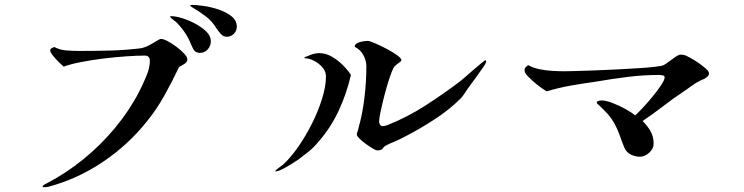

<svg xmlns="http://www.w3.org/2000/svg" viewBox="-20 -766 3040 784"><path d="M745 -523Q745 -512 732 -504.5Q719 -497 711 -492Q683 -433 651 -375.5Q619 -318 578 -268Q502 -173 398 -103.5Q294 -34 176 -3Q172 -2 169 -2Q166 -2 162 -2Q161 -2 157.5 -2Q154 -2 154 -4Q154 -8 161.5 -12.5Q169 -17 172 -18Q249 -58 320 -115.5Q391 -173 449.5 -243.5Q508 -314 548 -391Q561 -416 576.5 -452.5Q592 -489 592 -517Q592 -539 571 -539Q540 -539 495.5 -536Q451 -533 402.5 -527Q354 -521 310.5 -512.5Q267 -504 240 -494Q234 -499 220.5 -512Q207 -525 196 -539Q185 -553 185 -560Q185 -566 191.5 -569.5Q198 -573 202 -574Q224 -562 252 -560Q280 -558 304 -558Q365 -558 426 -559.5Q487 -561 548 -568Q567 -570 585.5 -579.5Q604 -589 618 -598Q632 -607 638 -607Q647 -607 664.5 -598Q682 -589 700.5 -575Q719 -561 732 -547Q745 -533 745 -523ZM841 -598Q841 -579 828.5 -564.5Q816 -550 796 -550Q782 -550 773 -560Q769 -565 766 -572Q763 -579 760 -585Q750 -611 733.5 -635Q717 -659 697 -678Q691 -683 685 -687Q679 -691 674 -698Q676 -700 679 -700Q696 -700 723 -692Q750 -684 777 -669.5Q804 -655 822.5 -637Q841 -619 841 -598ZM947 -657Q947 -640 935 -628Q923 -616 906 -616Q892 -616 882.5 -626.5Q873 -637 866 -647Q846 -680 820 -699.5Q794 -719 762 -738Q760 -739 756 -743Q757 -745 760 -745.5Q763 -746 764 -746Q783 -746 813.5 -741.5Q844 -737 874.5 -726.5Q905 -716 926 -699Q947 -682 947 -657Z M1413 -460Q1395 -382 1361.5 -311Q1328 -240 1275 -181Q1259 -162 1239 -146Q1219 -130 1199 -115Q1190 -109 1171 -97Q1152 -85 1133.5 -75.5Q1115 -66 1105 -66L1104 -67Q1106 -72 1118 -80.5Q1130 -89 1135 -93Q1165 -120 1196 -164Q1227 -208 1253 -259.5Q1279 -311 1295 -362.5Q1311 -414 1311 -454Q1311 -474 1297 -490.5Q1283 -507 1263 -517.5Q1243 -528 1225 -528L1223 -532Q1237 -538 1252.5 -543.5Q1268 -549 1284 -549Q1310 -549 1334.5 -535Q1359 -521 1379.5 -500.5Q1400 -480 1413 -460ZM1965 -515Q1965 -511 1962 -506Q1959 -501 1957 -497Q1941 -474 1924 -450.5Q1907 -427 1890 -404Q1883 -394 1876 -383Q1869 -372 1860 -363Q1815 -318 1755 -279Q1695 -240 1639 -211Q1626 -204 1613.5 -198Q1601 -192 1587 -186Q1580 -183 1572.5 -180Q1565 -177 1558 -173Q1548 -168 1543 -160Q1538 -152 1521 -152Q1515 -152 1501.5 -160Q1488 -168 1473 -179Q1458 -190 1447.5 -200.5Q1437 -211 1437 -216Q1437 -222 1439.5 -228Q1442 -234 1443 -240Q1460 -299 1468 -365.5Q1476 -432 1476 -494Q1476 -519 1463.5 -541.5Q1451 -564 1428 -575Q1429 -585 1439 -590Q1449 -595 1461.5 -597Q1474 -599 1481 -599Q1489 -599 1511 -589.5Q1533 -580 1558 -567Q1583 -554 1601 -541Q1619 -528 1619 -520Q1619 -516 1605 -506.5Q1591 -497 1586 -487Q1580 -476 1570 -446Q1560 -416 1550.5 -379.5Q1541 -343 1534.5 -312.5Q1528 -282 1528 -270Q1528 -264 1531.5 -257.5Q1535 -251 1542 -251Q1552 -251 1564 -256Q1644 -288 1717 -335Q1790 -382 1859 -434Q1864 -438 1879.5 -451.5Q1895 -465 1913.5 -481Q1932 -497 1946 -508.5Q1960 -520 1962 -520Q1965 -520 1965 -515Z M2875 -467Q2875 -460 2871 -455.5Q2867 -451 2862 -448Q2857 -444 2851 -442Q2845 -440 2840 -437Q2821 -428 2803 -414.5Q2785 -401 2768 -390Q2726 -362 2686 -331Q2646 -300 2604 -272Q2624 -252 2636.5 -230Q2649 -208 2649 -179Q2649 -159 2631 -142.5Q2613 -126 2593 -126Q2574 -126 2556 -135Q2538 -144 2530 -162Q2520 -186 2511.5 -210.5Q2503 -235 2491 -258Q2478 -282 2461 -301Q2444 -320 2424 -338Q2422 -340 2419.5 -342Q2417 -344 2417 -347Q2417 -352 2424 -354Q2431 -356 2434 -356Q2454 -356 2481 -345.5Q2508 -335 2533.5 -321Q2559 -307 2574 -295Q2583 -303 2602.5 -323.5Q2622 -344 2643 -369.5Q2664 -395 2679 -417.5Q2694 -440 2694 -450Q2694 -457 2685.5 -458.5Q2677 -460 2672 -460Q2608 -460 2543.5 -452Q2479 -444 2416 -433Q2365 -426 2313.5 -417Q2262 -408 2212 -393Q2170 -419 2136 -454Q2130 -460 2126 -466Q2122 -472 2122 -481Q2122 -487 2127 -492Q2132 -497 2137 -500Q2156 -489 2182.5 -483.5Q2209 -478 2236.5 -476.5Q2264 -475 2285 -475Q2299 -475 2332 -476Q2365 -477 2409 -478.5Q2453 -480 2499 -482.5Q2545 -485 2586.5 -487.5Q2628 -490 2656 -493.5Q2684 -497 2690 -500Q2699 -505 2712 -515Q2725 -525 2738.5 -534Q2752 -543 2760 -543Q2772 -543 2781 -539Q2788 -536 2803 -527.5Q2818 -519 2834.5 -507.5Q2851 -496 2863 -485Q2875 -474 2875 -467Z"/></svg>

Font: Kaisei HarunoUmi
Style: Regular
Weight: 400
Designer: Font-Kai, 金井和夫
Foundry: KAZUO KANAI
Version: Version 5.003